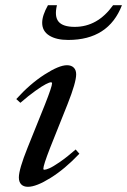

<svg xmlns="http://www.w3.org/2000/svg" viewBox="-20 -700 484 731"><path d="M239.7 -547.9Q194.3 -547.9 167.5 -564.7Q140.6 -581.5 140.6 -613.3Q140.6 -641.1 162.6 -680.2H196.8Q186.5 -637.2 203.1 -617.4Q219.7 -597.7 264.6 -597.7Q351.6 -597.7 410.6 -680.2H444.3Q393.1 -547.9 239.7 -547.9ZM86.4 11.2Q69.8 11.2 60.8 2Q51.8 -7.3 51.8 -24.4Q51.8 -55.2 85 -137.7L151.4 -302.7Q178.2 -370.6 178.2 -382.8Q178.2 -386.7 173.8 -386.7Q168.5 -386.7 154.5 -379.6Q140.6 -372.6 114.5 -354Q88.4 -335.4 57.6 -308.6L42 -322.8Q93.3 -379.9 148.9 -415.8Q204.6 -451.7 234.9 -451.7Q251.5 -451.7 260.7 -442.6Q270 -433.6 270 -417Q270 -386.2 237.3 -303.7L170.4 -136.2Q145 -70.8 145 -57.6Q145 -53.7 148.4 -53.7Q154.8 -53.7 168 -59.3Q181.2 -64.9 208.5 -83.7Q235.8 -102.5 268.1 -130.9L282.2 -114.7Q227.1 -56.6 172.6 -22.7Q118.2 11.2 86.4 11.2Z"/></svg>

Font: Elstob 10pt Medium
Style: Italic
Weight: 500
Italic angle: -20°
Designer: Peter S. Baker
Version: Version 1.015